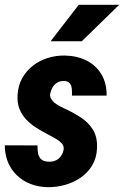

<svg xmlns="http://www.w3.org/2000/svg" viewBox="-21 -770 517 800"><path d="M244.1 -146Q246.6 -163.1 234.1 -175Q221.7 -187 204.6 -195.8Q187.5 -204.6 176.3 -211.4Q150.9 -224.1 127.7 -239.3Q104.5 -254.4 86.9 -273.4Q69.3 -292.5 59.8 -317.1Q50.3 -341.8 52.2 -373.5Q54.2 -412.6 71 -443.4Q87.9 -474.1 115.2 -495.6Q142.6 -517.1 177 -528.1Q211.4 -539.1 249 -538.6Q299.8 -537.6 339.4 -517.8Q378.9 -498 401.4 -460.7Q423.8 -423.3 423.3 -371.6H278.8Q279.3 -386.7 278.1 -400.6Q276.9 -414.6 269 -423.8Q261.2 -433.1 242.2 -432.6Q227.5 -432.1 216.3 -425Q205.1 -418 198.2 -406.2Q191.4 -394.5 188.5 -381.3Q186 -369.1 191.2 -359.6Q196.3 -350.1 205.3 -342.5Q214.4 -335 225.1 -329.1Q235.8 -323.2 244.6 -319.3Q282.7 -302.2 314.9 -281.2Q347.2 -260.3 366.2 -229.7Q385.3 -199.2 383.3 -151.9Q381.3 -110.8 362.8 -80.3Q344.2 -49.8 314.7 -29.5Q285.2 -9.3 249 0.7Q212.9 10.7 175.3 9.8Q124.5 8.3 84.7 -13.7Q44.9 -35.6 22.2 -74.2Q-0.5 -112.8 -1 -164.6L135.3 -164.1Q134.8 -145 137.9 -129.6Q141.1 -114.3 152.1 -105.2Q163.1 -96.2 185.1 -96.2Q200.7 -96.2 212.9 -102.3Q225.1 -108.4 232.9 -119.4Q240.7 -130.4 244.1 -146ZM189.9 -598.1 307.1 -750H475.6L319.8 -598.1Z"/></svg>

Font: Roboto Condensed ExtraBold
Style: Italic
Weight: 800
Italic angle: -12°
Designer: Christian Robertson
Foundry: Google
Version: Version 3.008; 2023